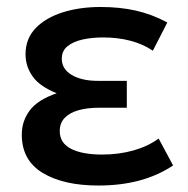

<svg xmlns="http://www.w3.org/2000/svg" viewBox="-20 -530 553 564"><path d="M269 15Q167 15 105.5 -22Q44 -59 44 -134.5Q44 -174.5 67.5 -205.8Q91 -237 146.5 -256Q96 -276.5 75.5 -306Q55 -335.5 55 -370.5Q55 -416 84.2 -446.8Q113.5 -477.5 163.5 -493.5Q213.5 -509.5 275.5 -509.5Q331.5 -509.5 378.5 -499Q425.5 -488.5 471.5 -464L429 -381Q400.5 -400.5 363.5 -410.2Q326.5 -420 283 -420Q249.5 -420 222 -413.8Q194.5 -407.5 178 -394Q161.5 -380.5 161.5 -357.5Q161.5 -327 190.8 -309.8Q220 -292.5 267.5 -292.5H352.5V-213.5H270.5Q235.5 -213.5 209.8 -206Q184 -198.5 169.8 -183.5Q155.5 -168.5 155.5 -145Q155.5 -110 188.5 -93Q221.5 -76 280 -76Q329 -76 371.8 -88Q414.5 -100 446 -123L488.5 -44Q443.5 -14 388.8 0.5Q334 15 269 15Z"/></svg>

Font: Geologica Thin Roman
Style: Regular
Weight: 400
Version: Version 1.010;gftools[0.9.28]